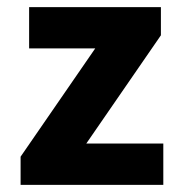

<svg xmlns="http://www.w3.org/2000/svg" viewBox="-20 -516 500 536"><path d="M37.5 0V-78.6L245.8 -380.8H61.3V-496.1H429.2V-417.5L220.9 -115.3H435.9V0Z"/></svg>

Font: SourceSans3VF
Style: Regular
Weight: 200
Designer: Paul D. Hunt
Foundry: Adobe
Version: Version 3.052;hotconv 1.1.0;makeotfexe 2.6.0